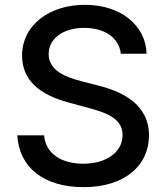

<svg xmlns="http://www.w3.org/2000/svg" viewBox="-20 -757 683 789"><path d="M476.6 -536.2H582.4C579.2 -652.7 476.2 -737.2 328.5 -737.2C182.5 -737.2 70.7 -653.8 70.7 -528.4C70.7 -427.2 143.1 -367.9 259.9 -336.3L345.9 -312.9C423.7 -292.3 483.7 -266.7 483.7 -202.1C483.7 -131 415.8 -84.2 322.4 -84.2C237.9 -84.2 167.6 -121.8 161.2 -201H51.1C58.2 -69.2 160.2 12.1 323.2 12.1C494 12.1 592.3 -77.8 592.3 -201C592.3 -332 475.5 -382.8 383.2 -405.5L312.1 -424C255.3 -438.6 179.7 -465.2 180 -534.8C180 -596.6 236.5 -642.4 326 -642.4C409.4 -642.4 468.8 -603.3 476.6 -536.2Z"/></svg>

Font: Magic Ui Pro Medium
Style: Regular
Weight: 500
Designer: Stefan Endress, Andreas Faust
Version: Version 1.000;FEAKit 1.0